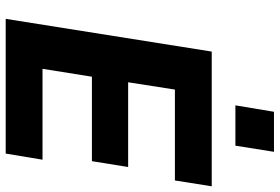

<svg xmlns="http://www.w3.org/2000/svg" viewBox="-170 -788 958 657"><g transform="rotate(90 308.5 -459.0)"><path d="M44 0 156 -705H617L597 -579H286L261 -419H551L531 -295H242L215 -126H526L505 0ZM340 -786 362 -918H499L478 -786Z"/></g></svg>

Font: Nunito Sans 7pt SemiCondensed ExtraBold
Style: Italic
Weight: 800
Width: 4
Italic angle: -9°
Designer: Vernon Adams
Foundry: Vernon Adams
Version: Version 3.101;gftools[0.9.27]